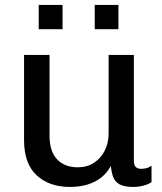

<svg xmlns="http://www.w3.org/2000/svg" viewBox="-20 -728 640 758"><path d="M256.2 10Q174 10 124.5 -36.1Q75 -82.2 75 -174.5V-511H175.5V-194Q175.5 -130.2 205.4 -98.9Q235.2 -67.5 287.5 -67.5Q323 -67.5 350.4 -85Q377.8 -102.5 393.2 -132.9Q408.8 -163.2 408.8 -200.2V-511H508.5V-92.2Q508.5 -76.2 515.9 -68.9Q523.2 -61.5 537 -61.5Q546.5 -61.5 556.9 -63.8Q567.2 -66 578.2 -73.8V-9Q565.2 0.2 545.4 5.1Q525.5 10 505.5 10Q470.2 10 451.8 -0.4Q433.2 -10.8 426.6 -29.6Q420 -48.5 417.5 -73.2Q403.2 -46 380.2 -27.6Q357.2 -9.2 326 0.4Q294.8 10 256.2 10ZM132.8 -612.8V-708.5H227V-612.8ZM354 -612.8V-708.5H447.5V-612.8Z"/></svg>

Font: Chivo Mono Medium
Style: Regular
Weight: 500
Monospace: yes
Designer: Hector Gatti
Foundry: Omnibus-Type
Version: Version 1.008